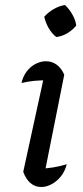

<svg xmlns="http://www.w3.org/2000/svg" viewBox="-20 -741 332 768"><path d="M154 -26 136 -66Q166 -67 193.5 -71.5Q221 -76 247 -84Q240 -56 224 -36Q208 -16 187 -4.5Q166 7 145 7Q120 7 101.5 -9Q83 -25 73 -54L162 -462L176 -420Q141 -420 116 -417.5Q91 -415 66 -409Q72 -436 87 -455.5Q102 -475 122.5 -485.5Q143 -496 164 -496Q188 -496 207 -482Q226 -468 237 -442ZM240 -721Q257 -705 269.5 -683Q282 -661 285 -639Q271 -621 249 -608Q227 -595 205 -593Q187 -607 174.5 -629Q162 -651 157 -674Q173 -692 194.5 -704.5Q216 -717 240 -721Z"/></svg>

Font: Piazzolla Thin Medium
Style: Italic
Weight: 500
Italic angle: -11.3°
Version: Version 2.005